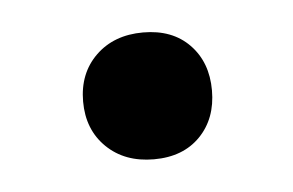

<svg xmlns="http://www.w3.org/2000/svg" viewBox="-27 -362 290 190"><g transform="rotate(-5 118.5 -267.0)"><path d="M120 -204Q91 -204 73 -221.5Q55 -239 55 -267Q55 -295 73 -312.5Q91 -330 120 -330Q149 -330 166 -312.5Q183 -295 183 -267Q183 -239 166 -221.5Q149 -204 120 -204Z"/></g></svg>

Font: Nunito ExtraLight SemiBold
Style: Regular
Weight: 600
Version: Version 3.602